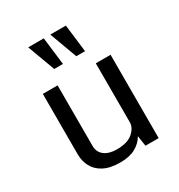

<svg xmlns="http://www.w3.org/2000/svg" viewBox="-184 -898 965 1033"><g transform="rotate(-30 299.0 -381.5)"><path d="M264.2 10.7Q200.7 10.7 161.4 -10.3Q122.1 -31.2 104 -65.9Q85.9 -100.6 85.9 -141.6V-517.6H177.7V-141.1Q177.7 -102.5 206.1 -81.1Q234.4 -59.6 282.2 -59.6Q349.6 -59.6 382.3 -88.9Q415 -118.2 415 -150.9V-517.6H506.8V0H424.8L415 -64.9Q395.5 -30.3 358.2 -9.8Q320.8 10.7 264.2 10.7ZM343.3 -603 280.3 -773.9H377L397.5 -603ZM206.1 -603 143.1 -773.9H239.7L260.3 -603Z"/></g></svg>

Font: Monda
Style: Regular
Weight: 400
Designer: Vernon Adams
Foundry: Vernon Adams
Version: Version 2.100; ttfautohint (v1.8.3)